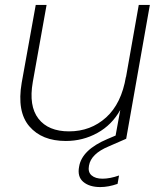

<svg xmlns="http://www.w3.org/2000/svg" viewBox="-20 -563 663 779"><path d="M588 -543 492 0 421 31Q349 61 341 109Q336 135 351.5 148.5Q367 162 396 162Q426 162 463 149L457 183Q420 196 387 196Q343 196 318 175Q293 154 301 113Q312 45 416 1L449 -13L468 -117Q434 -56 375 -23.5Q316 9 247 9Q150 9 99 -50.5Q48 -110 68 -227L125 -543H169L113 -230Q96 -133 136 -81.5Q176 -30 260 -30Q348 -30 410.5 -86.5Q473 -143 491 -252V-249L543 -543Z"/></svg>

Font: Poppins ExtraLight
Style: Italic
Weight: 275
Italic angle: -10°
Designer: Ninad Kale (Devanagari), Jonny Pinhorn (Latin)
Foundry: Indian Type Foundry
Version: Version 3.200;PS 1.000;hotconv 16.6.54;makeotf.lib2.5.65590